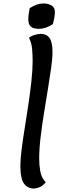

<svg xmlns="http://www.w3.org/2000/svg" viewBox="-20 -1085 372 1112"><path d="M176 7Q141 7 119.5 -21Q98 -49 98 -125Q98 -161 105 -217.5Q112 -274 123 -342Q134 -410 144.5 -480.5Q155 -551 162 -616Q169 -681 169 -731Q169 -767 166 -801.5Q163 -836 148 -866Q159 -876 180 -882.5Q201 -889 215 -889Q249 -889 266.5 -865.5Q284 -842 284 -783Q284 -746 276 -690Q268 -634 257 -566.5Q246 -499 234.5 -428Q223 -357 215 -289.5Q207 -222 207 -166Q207 -127 213.5 -91.5Q220 -56 245 -29Q226 -7 207 0Q188 7 176 7ZM206 -918Q172 -918 158 -931.5Q144 -945 144 -972Q144 -985 146 -1001.5Q148 -1018 152 -1038Q194 -1065 232 -1065Q258 -1065 278 -1053.5Q298 -1042 298 -1015Q298 -989 286 -945Q244 -918 206 -918Z"/></svg>

Font: Paprika
Style: Regular
Weight: 400
Designer: Eduardo Rodriguez Tunni
Foundry: Eduardo Rodriguez Tunni
Version: Version 1.010; ttfautohint (v1.8.3)